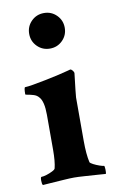

<svg xmlns="http://www.w3.org/2000/svg" viewBox="-80 -720 478 769"><g transform="rotate(-10 159.5 -335.0)"><path d="M31.2 3.9Q27.3 0 27.3 -14.6Q27.3 -29.3 31.2 -29.3Q39.1 -29.3 51.8 -33.2Q64.5 -37.1 76.2 -43Q87.9 -48.8 88.9 -53.7Q95.7 -81.1 95.7 -127.9V-270.5Q95.7 -325.2 78.1 -343.8Q70.3 -353.5 57.1 -357.4Q43.9 -361.3 34.2 -362.8Q24.4 -364.3 24.4 -366.2Q24.4 -394.5 29.3 -394.5Q38.1 -394.5 61.5 -398.4Q85 -402.3 113.8 -408.2Q142.6 -414.1 168.5 -419.9Q194.3 -425.8 208 -429.7L218.8 -432.6Q223.6 -432.6 228.5 -426.3Q233.4 -419.9 233.4 -416Q228.5 -373 225.6 -348.6Q222.7 -324.2 222.7 -318.4V-142.6Q222.7 -86.9 230.5 -53.7Q232.4 -49.8 243.7 -43.9Q254.9 -38.1 267.6 -33.7Q280.3 -29.3 285.2 -29.3Q288.1 -29.3 288.6 -14.6Q289.1 0 287.1 3.9Q279.3 2.9 254.4 1.5Q229.5 0 202.1 -2Q174.8 -3.9 159.2 -3.9Q143.6 -3.9 116.2 -2Q88.9 0 64.5 1.5Q40 2.9 31.2 3.9ZM154.3 -529.3Q124 -529.3 103 -550.3Q82 -571.3 82 -601.6Q82 -631.8 103 -652.8Q124 -673.8 154.3 -673.8Q184.6 -673.8 205.6 -652.8Q226.6 -631.8 226.6 -601.6Q226.6 -571.3 205.6 -550.3Q184.6 -529.3 154.3 -529.3Z"/></g></svg>

Font: Crimson Text Bold
Style: Bold
Weight: 700
Designer: Sebastian Kosch
Foundry: Sebastian Kosch
Version: Version 1.10 July 1, 2025